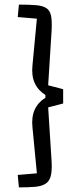

<svg xmlns="http://www.w3.org/2000/svg" viewBox="-20 -729 341 833"><path d="M140 23 57 30 62 84Q104 84 132 81.5Q160 79 177 68.5Q194 58 200 35.5Q206 13 204 -27L189 -263L254 -280V-342L189 -359L204 -598Q206 -638 201.5 -660.5Q197 -683 181.5 -693.5Q166 -704 137 -706.5Q108 -709 62 -709L57 -655L140 -648L121 -447Q116 -401 130.5 -369Q145 -337 177 -317V-305Q145 -285 130.5 -253Q116 -221 121 -175Z"/></svg>

Font: Changa ExtraLight ExtraLight
Style: Regular
Weight: 250
Version: Version 3.002; ttfautohint (v1.8.2)